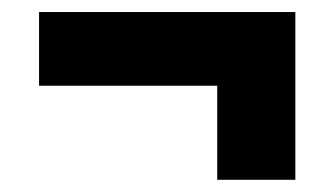

<svg xmlns="http://www.w3.org/2000/svg" viewBox="-20 -390 551 316"><path d="M466.1 -94.1H337.5V-325.6H466.1ZM44.3 -248.9V-370.2H466.1V-248.9Z"/></svg>

Font: Anek Odia Medium
Style: Regular
Weight: 500
Designer: Yesha Goshar & Mahesh Sahu (Odia), Yesha Goshar (Latin)
Foundry: Ek Type
Version: Version 1.003